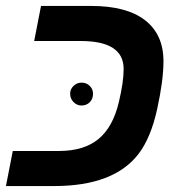

<svg xmlns="http://www.w3.org/2000/svg" viewBox="-31 -626 604 646"><path d="M151 0H-11L12 -118H167Q251 -118 300 -158Q349 -198 369 -283Q385 -350 385 -394Q385 -488 241 -488H84L107 -606H276Q395 -606 457 -558Q519 -510 519 -420Q519 -356 498 -260Q477 -163 435 -108Q352 0 151 0ZM205 -311Q205 -326 216.5 -337Q228 -348 243 -348Q260 -348 271 -337Q282 -326 282 -311Q282 -293 271 -282Q260 -271 243 -271Q228 -271 216.5 -282.5Q205 -294 205 -311Z"/></svg>

Font: Libra Sans
Style: Bold Italic
Weight: 700
Italic angle: -12°
Foundry: Context Ltd
Version: Version 1.002